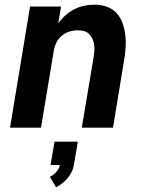

<svg xmlns="http://www.w3.org/2000/svg" viewBox="-20 -548 640 824"><path d="M23 0 109 -520H242L230 -447Q243 -466 261 -482Q279 -498 299.5 -508.5Q320 -519 342 -523.5Q364 -528 386 -528Q413 -528 438.5 -519Q464 -510 481 -491Q498 -472 506.5 -447Q515 -422 518 -395.5Q521 -369 519 -341.5Q517 -314 512 -286L465 0H331Q344 -76 356.5 -152Q369 -228 382 -304Q384 -317 385 -330.5Q386 -344 384 -357Q382 -370 376.5 -382Q371 -394 362 -402.5Q353 -411 340.5 -414.5Q328 -418 314 -418Q296 -418 278 -412.5Q260 -407 245.5 -395Q231 -383 222.5 -366Q214 -349 211 -331L156 0ZM221 256 194 211Q209 204 221.5 190Q234 176 237 160H197L214 60H314L297 160Q295 175 288 189Q281 203 271 215.5Q261 228 248 238Q235 248 221 256Z"/></svg>

Font: Iosevka SS04 XBd Ex
Style: Italic
Weight: 800
Width: 7
Italic angle: -9°
Monospace: yes
Designer: Belleve Invis
Foundry: Belleve Invis
Version: Version 19.0.0; ttfautohint (v1.8.4)